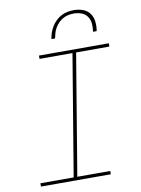

<svg xmlns="http://www.w3.org/2000/svg" viewBox="-102 -1023 803 1091"><g transform="rotate(-10 300.0 -477.5)"><path d="M44 0V-19H236L352 -716H162V-735H565V-716H373L257 -19H447V0ZM248 -815Q251 -834 257 -851.5Q263 -869 273 -885.5Q283 -902 297.5 -916Q312 -930 329 -939Q346 -948 364.5 -951.5Q383 -955 402 -955Q429 -955 454 -946Q479 -937 493.5 -916.5Q508 -896 511 -869Q514 -842 509 -815H488Q492 -838 490 -861Q488 -884 476 -902Q464 -920 443 -928Q422 -936 399 -936Q383 -936 367 -933Q351 -930 336.5 -922Q322 -914 310 -902Q298 -890 289.5 -875.5Q281 -861 276.5 -846Q272 -831 269 -815Z"/></g></svg>

Font: Iosevka Curly Slab ThExObl
Style: Regular
Weight: 100
Width: 7
Italic angle: -9°
Monospace: yes
Designer: Belleve Invis
Foundry: Belleve Invis
Version: Version 11.1.0; ttfautohint (v1.8.3)